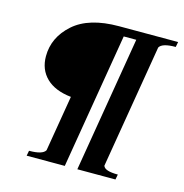

<svg xmlns="http://www.w3.org/2000/svg" viewBox="-91 -670 724 754"><g transform="rotate(15 271.0 -292.5)"><path d="M83 0 87 -21Q142 -21 153 -41L191 -268Q125 -275 90 -309Q55 -343 55 -397Q55 -474 117.5 -529.5Q180 -585 302 -585H542L538 -564Q483 -564 472 -544L388 -41Q394 -21 448 -21L444 0H289L381 -551H330L238 0Z"/></g></svg>

Font: Judson
Style: Italic
Weight: 400
Italic angle: -9.5°
Version: Version 20110429